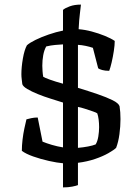

<svg xmlns="http://www.w3.org/2000/svg" viewBox="-20 -700 608 835"><path d="M254 115V10Q229 8 193 0Q157 -8 124.5 -19.5Q92 -31 75 -44Q75 -67 78 -92.5Q81 -118 86 -141.5Q91 -165 95 -181Q102 -183 115.5 -186Q129 -189 144 -189L165 -84Q182 -77 205.5 -70Q229 -63 254 -59V-254Q229 -262 200 -271Q171 -280 144 -291Q117 -302 98.5 -313Q80 -324 77 -334Q76 -344 74.5 -355Q73 -366 73 -377Q73 -408 79.5 -445.5Q86 -483 97 -503Q109 -514 134.5 -526.5Q160 -539 192 -550Q224 -561 254 -567V-657Q263 -665 283.5 -672.5Q304 -680 332 -680Q331 -667 327.5 -641Q324 -615 322 -573Q349 -571 379 -563Q409 -555 436 -544Q463 -533 479 -522Q479 -504 475 -478Q471 -452 465.5 -428.5Q460 -405 455 -392Q437 -392 424.5 -395.5Q412 -399 407 -403L384 -492Q369 -497 352.5 -500.5Q336 -504 319 -505V-318Q365 -304 404.5 -290.5Q444 -277 470 -264Q496 -251 500 -238Q502 -225 503 -211.5Q504 -198 504 -182Q504 -151 499.5 -117Q495 -83 485 -57Q476 -48 451.5 -34Q427 -20 393 -8.5Q359 3 319 8V105Q312 108 294.5 111.5Q277 115 254 115ZM319 -57Q342 -59 363 -63Q384 -67 396 -72Q404 -85 407.5 -106Q411 -127 411 -147Q411 -164 409 -180Q407 -196 403 -207Q400 -210 384 -215.5Q368 -221 349.5 -227Q331 -233 319 -235ZM254 -336V-507Q238 -506 220 -504.5Q202 -503 181 -498Q172 -482 168 -460Q164 -438 164 -414Q164 -404 165 -390.5Q166 -377 168 -366Q174 -362 197.5 -353.5Q221 -345 254 -336Z"/></svg>

Font: Texturina Medium
Style: Regular
Weight: 500
Designer: Guillermo Torres Carreño
Foundry: Omnibus-Type
Version: Version 1.003